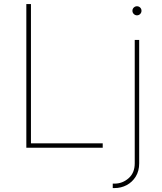

<svg xmlns="http://www.w3.org/2000/svg" viewBox="-20 -748 821 972"><path d="M113.3 0V-727.5H136.7V-22.5H500V0ZM662.1 -545.9H684.6V79.1Q684.6 117.7 667.2 145.8Q649.9 173.8 621.6 189Q593.3 204.1 559.6 204.1H550.8V181.6H559.6Q600.1 181.6 631.1 154.3Q662.1 127 662.1 79.1ZM673.3 -670.4Q664.1 -670.4 657.2 -677.2Q650.4 -684.1 650.4 -693.4Q650.4 -703.1 657.2 -709.7Q664.1 -716.3 673.3 -716.3Q683.1 -716.3 689.7 -709.7Q696.3 -703.1 696.3 -693.4Q696.3 -684.1 689.7 -677.2Q683.1 -670.4 673.3 -670.4Z"/></svg>

Font: Inter Thin
Style: Regular
Weight: 250
Designer: Rasmus Andersson
Foundry: rsms
Version: Version 4.001;git-66647c0bb